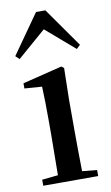

<svg xmlns="http://www.w3.org/2000/svg" viewBox="-91 -863 525 909"><g transform="rotate(-10 171.0 -408.0)"><path d="M310 -610 328 -627 195 -816H150L17 -627L35 -610L172 -729ZM117 0H305V-29L234 -36C233 -93 232 -177 232 -232V-385L235 -532L223 -541L33 -494V-469L117 -463C119 -414 120 -367 120 -300V-232L118 -37L41 -29V0Z"/></g></svg>

Font: Noto Serif CJK KR SemiBold
Style: Regular
Weight: 600
Designer: Ryoko NISHIZUKA 西塚涼子 (kana & ideographs); Frank Grießhammer (Latin, Greek & Cyrillic); Wenlong ZHANG 张文龙 (bopomofo); San
Foundry: Adobe
Version: Version 2.001;hotconv 1.1.0;makeotfexe 2.6.0